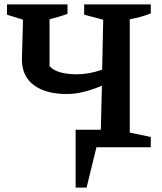

<svg xmlns="http://www.w3.org/2000/svg" viewBox="-20 -672 739 876"><path d="M325 184V-80H440L445 -281Q405 -264 364.5 -253.5Q324 -243 285 -243Q189 -243 134.5 -283.5Q80 -324 80 -401L85 -582L12 -605V-652H288V-609Q270 -602 249.5 -596Q229 -590 206 -584V-370Q225 -350 257 -341.5Q289 -333 331 -333Q386 -333 446 -354L451 -582L364 -605V-652H668V-611Q646 -602 622.5 -595.5Q599 -589 572 -584V-67L668 -47V0H420L375 184Z"/></svg>

Font: Piazzolla SemiBold
Style: Regular
Weight: 600
Designer: Juan Pablo del Peral
Foundry: Huerta Tipografica
Version: Version 1.330